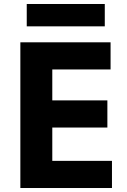

<svg xmlns="http://www.w3.org/2000/svg" viewBox="-20 -942 634 962"><path d="M82 -730H534V-594H242V-439H518V-303H242V-136H541V0H82ZM114 -922H505V-810H114Z"/></svg>

Font: Sora-SIA
Style: Bold
Weight: 700
Designer: Jonathan Barnbrook, Julián Moncada
Foundry: Barnbrook Fonts
Version: Version 2.000